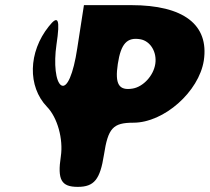

<svg xmlns="http://www.w3.org/2000/svg" viewBox="-20 -778 817 748"><path d="M281 -590C266 -490 241 -431 218 -446C197 -460 189 -529 200 -604C215 -704 207 -722 170 -675C90 -575 87 -441 163 -362C204 -320 227 -236 217 -169C203 -77 219 -50 283 -50C347 -50 370 -79 385 -175C401 -279 420 -300 500 -300C619 -300 755 -421 774 -542C795 -682 695 -758 491 -758H307ZM585 -529C578 -483 538 -440 497 -433C443 -424 427 -450 439 -529C451 -608 475 -634 527 -625C566 -618 592 -575 585 -529Z"/></svg>

Font: Hussar Skorodowane
Style: Ky
Weight: 700
Foundry: Cannot Into Space Fonts
Version: Version 0.892